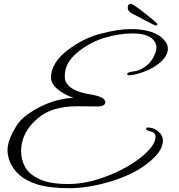

<svg xmlns="http://www.w3.org/2000/svg" viewBox="-20 -873 942 1010"><path d="M808 -746Q808 -739 799 -739Q794 -739 741 -767Q688 -795 684 -797Q652 -811 652 -832Q652 -853 668 -853Q679 -853 744 -802Q808 -751 808 -746ZM384 -314Q251 -314 178 -250Q91 -176 91 -78Q91 -32 112.5 6.5Q134 45 189 70Q243 95 339 95Q435 95 539 55Q644 15 716 -41Q798 -105 798 -153Q798 -176 774 -181Q750 -187 749 -194Q747 -204 764 -202Q783 -200 792 -195Q837 -171 837 -133Q837 -77 759 -16Q683 45 564 81Q445 117 343 117Q242 117 176 97Q62 62 28 -32Q23 -49 20.5 -66Q18 -83 21 -103.5Q24 -124 34 -149Q44 -174 64 -207Q83 -240 120 -267.5Q157 -295 200 -315.5Q243 -336 287.5 -347Q332 -358 367 -358Q316 -376 282 -404.5Q248 -433 248 -467V-473Q255 -549 338 -611Q422 -674 511 -696Q602 -720 667 -720Q777 -720 830 -676Q863 -647 863 -617Q863 -575 812 -536Q762 -498 689 -481Q671 -477 660 -477Q649 -477 649 -483Q649 -494 681 -497Q713 -501 740.5 -520Q768 -539 784 -566Q803 -599 803 -624Q803 -649 780 -670Q748 -697 678 -697Q609 -697 534.5 -675.5Q460 -654 397 -605Q321 -547 321 -476Q319 -453 330 -436Q341 -419 360.5 -407Q380 -395 405.5 -387.5Q431 -380 458 -376Q534 -363 534 -336Q534 -313 491 -313Z"/></svg>

Font: #9Slide05 Great Vibes
Style: Regular
Weight: 400
Designer: Robert E. Leuschke
Foundry: Robert E. Leuschke
Version: Version 1.001